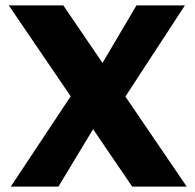

<svg xmlns="http://www.w3.org/2000/svg" viewBox="-20 -687 719 707"><path d="M667.5 0H466.7L12.4 -667H213.2ZM336.8 -420.2 482.4 -667H660.7L421.3 -300ZM363.7 -279.1 195.2 0H19.7L278.8 -390.4Z"/></svg>

Font: Maven Pro
Style: Regular
Weight: 400
Designer: Joe Prince
Foundry: Joe Prince
Version: Version 2.103